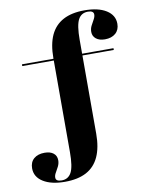

<svg xmlns="http://www.w3.org/2000/svg" viewBox="-91 -697 745 958"><g transform="rotate(-10 282.0 -218.0)"><path d="M50 -410.5V-419.4H513.7V-410.5ZM354.8 -13.7Q354.8 55.6 333.5 102.4Q312.1 149.2 269 172.2Q225.8 195.2 160.5 195.2Q91.1 195.2 50.4 169.8Q9.7 144.4 9.7 100.8Q9.7 69.4 29.8 52Q50 34.7 83.9 34.7Q112.9 34.7 129 47.6Q145.2 60.5 145.2 83.1Q145.2 99.2 137.9 114.1Q130.6 129 123 141.5Q115.3 154 115.3 166.1Q115.3 185.5 145.2 185.5Q178.2 185.5 194 156.5Q209.7 127.4 209.7 54V-421.8Q209.7 -492.7 231 -538.7Q252.4 -584.7 295.6 -607.7Q338.7 -630.6 403.2 -630.6Q473.4 -630.6 513.7 -605.2Q554 -579.8 554 -536.3Q554 -505.6 533.9 -487.9Q513.7 -470.2 479.8 -470.2Q451.6 -470.2 435.1 -483.5Q418.5 -496.8 418.5 -518.5Q418.5 -535.5 426.2 -550Q433.9 -564.5 441.1 -577.4Q448.4 -590.3 448.4 -601.6Q448.4 -621 419.4 -621Q385.5 -621 370.2 -591.9Q354.8 -562.9 354.8 -489.5Z"/></g></svg>

Font: Playfair 144pt SemiExpanded Black
Style: Regular
Weight: 900
Width: 6
Designer: Claus Eggers Sørensen
Foundry: Claus Eggers Sørensen
Version: Version 2.203